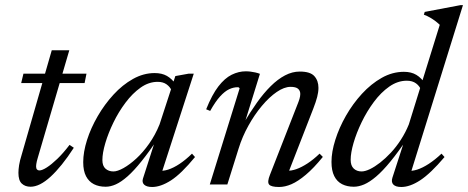

<svg xmlns="http://www.w3.org/2000/svg" viewBox="-20 -736 1867 766"><path d="M64.5 -404.5 73.5 -442H325L317.5 -404.5ZM131 -107.5Q128.5 -99.5 127 -93Q125.5 -86.5 124.8 -81.5Q124 -76.5 124 -72.5Q124 -64 127.5 -60Q131 -56 137 -56Q148 -56 166.5 -67.8Q185 -79.5 208.5 -102Q232 -124.5 257.5 -158L274.5 -146.5Q250 -108.5 226.8 -79.8Q203.5 -51 181.8 -31Q160 -11 140 -1Q120 9 102 9Q80.5 9 67 -3.5Q53.5 -16 53.5 -46.5Q53.5 -59.5 56.2 -77.2Q59 -95 67 -120.5L186.5 -535.5H256.5Z M550.5 -24 604 -190.5H615.5Q576.5 -132.5 545.5 -93.8Q514.5 -55 489 -32.5Q463.5 -10 442.2 -0.5Q421 9 401.5 9Q374.5 9 354.5 -1.2Q334.5 -11.5 323.2 -33Q312 -54.5 312 -89Q312 -129.5 327.2 -177.5Q342.5 -225.5 369.8 -272.5Q397 -319.5 432.8 -358.5Q468.5 -397.5 510.5 -421Q552.5 -444.5 597 -444.5Q626 -444.5 645.8 -433.2Q665.5 -422 681.5 -399.5L664.5 -375Q658.5 -389.5 644.5 -399.5Q630.5 -409.5 609 -409.5Q573.5 -409.5 541 -386.5Q508.5 -363.5 480.8 -326.5Q453 -289.5 432.5 -247.2Q412 -205 400.2 -165.2Q388.5 -125.5 388.5 -97.5Q388.5 -74 401 -63Q413.5 -52 432.5 -52Q448.5 -52 472.8 -65.5Q497 -79 523.8 -103.5Q550.5 -128 575 -162.8Q599.5 -197.5 616.5 -239.5L679.5 -432.5L732 -442H753L622 -37L613 -55.5Q629 -52.5 650.5 -59.2Q672 -66 696.5 -82.2Q721 -98.5 746 -123L758 -109.5Q703 -42.5 662 -16.2Q621 10 587 10Q565 10 555.2 0.8Q545.5 -8.5 550.5 -24Z M818.5 -293.5 802.5 -300Q826 -358.5 851.2 -391.2Q876.5 -424 904.2 -437.8Q932 -451.5 960.5 -451.5Q970.5 -451.5 980 -450.2Q989.5 -449 998.5 -447Q1007.5 -445 1017 -441.5L955.5 -243.5H951.5Q978 -288.5 1005 -326.5Q1032 -364.5 1060 -392.2Q1088 -420 1117 -435.2Q1146 -450.5 1176 -450.5Q1218 -450.5 1234.2 -432.2Q1250.5 -414 1250.5 -385.5Q1250.5 -369 1245.5 -349.5Q1240.5 -330 1230 -303L1126.5 -37L1125 -55Q1141.5 -54 1162.2 -61.2Q1183 -68.5 1206.8 -84Q1230.5 -99.5 1255 -123L1268 -110Q1231.5 -65 1200.2 -38.8Q1169 -12.5 1143 -1.2Q1117 10 1093.5 10Q1061.5 10 1053.5 0Q1045.5 -10 1057 -38.5L1165.5 -316Q1171.5 -330.5 1174.8 -341.5Q1178 -352.5 1178 -361Q1178 -374 1169.2 -381.8Q1160.5 -389.5 1139 -389.5Q1114 -389.5 1084 -369Q1054 -348.5 1024.5 -313.2Q995 -278 970.8 -234.2Q946.5 -190.5 932 -143.5L887 0H817L936 -383.5Q935 -385.5 933.2 -386.8Q931.5 -388 928 -388Q911.5 -388 894.2 -380Q877 -372 858.2 -351.5Q839.5 -331 818.5 -293.5Z M1660.5 -375.5Q1654.5 -392.5 1640 -403.2Q1625.5 -414 1603 -414Q1566.5 -414 1533 -390.5Q1499.5 -367 1471.5 -329.2Q1443.5 -291.5 1422.8 -248.5Q1402 -205.5 1390.5 -165.8Q1379 -126 1379 -98.5Q1379 -75 1391.2 -63.5Q1403.5 -52 1422.5 -52Q1436.5 -52 1455.8 -61.2Q1475 -70.5 1496.5 -87.2Q1518 -104 1539.5 -127Q1561 -150 1579.5 -178.8Q1598 -207.5 1611 -239.5L1734.5 -637Q1725.5 -645.5 1716.5 -652.2Q1707.5 -659 1696.5 -665.5Q1685.5 -672 1671 -677.5L1674.5 -688.5L1817 -715.5H1827L1616 -37L1606.5 -55Q1622.5 -52.5 1644 -59.2Q1665.5 -66 1690.5 -82.2Q1715.5 -98.5 1741.5 -123L1753.5 -109.5Q1697.5 -43.5 1656.5 -16.8Q1615.5 10 1581 10Q1558.5 10 1549.2 0.2Q1540 -9.5 1545.5 -27L1598.5 -190.5H1610Q1570 -131 1538.2 -92.2Q1506.5 -53.5 1480.5 -31.5Q1454.5 -9.5 1432.8 -0.2Q1411 9 1391.5 9Q1365 9 1344.8 -1.2Q1324.5 -11.5 1313.5 -33.5Q1302.5 -55.5 1302.5 -90Q1302.5 -130 1317.8 -178.2Q1333 -226.5 1360.2 -274.2Q1387.5 -322 1424 -361.8Q1460.5 -401.5 1503 -425.5Q1545.5 -449.5 1591.5 -449.5Q1621 -449.5 1641.2 -437.2Q1661.5 -425 1677 -401Z"/></svg>

Font: Newsreader 28pt
Style: Italic
Weight: 400
Italic angle: -17°
Version: Version 1.003